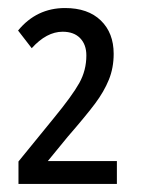

<svg xmlns="http://www.w3.org/2000/svg" viewBox="-20 -873 354 478"><path d="M26 -415V-471L114 -579Q160 -635 177.5 -666.5Q195 -698 195 -735Q195 -762 179.5 -778Q164 -794 136 -794Q96 -794 59 -753L25 -797Q71 -853 142 -853Q199 -853 231 -822Q263 -791 263 -739Q263 -704 251 -674.5Q239 -645 217 -615.5Q195 -586 149 -533L99 -472H271V-415Z"/></svg>

Font: Noto Sans UI Cond
Style: Regular
Weight: 400
Width: 3
Designer: Monotype Design Team
Foundry: Monotype Imaging Inc.
Version: Version 1.001